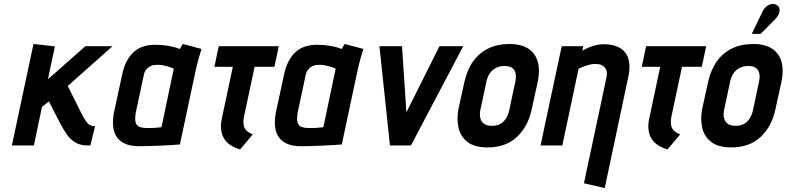

<svg xmlns="http://www.w3.org/2000/svg" viewBox="-20 -734 3970 969"><path d="M392 -160 322 -300 548 -501H411L222 -334L257 -500L149 -512L40 0H151L192 -195L227 -222L283 -113Q298 -84 315.5 -58Q333 -32 358.5 -16Q384 0 421 0H436L460 -98H455Q443 -98 433.5 -103Q424 -108 414.5 -121.5Q405 -135 392 -160Z M997 -487 903 -512Q897 -504 892.5 -495.5Q888 -487 888 -487Q881 -490 863.5 -495Q846 -500 820 -504Q794 -508 763 -508Q733 -508 707 -500.5Q681 -493 659.5 -475.5Q638 -458 621.5 -428.5Q605 -399 596 -355L556 -170Q549 -135 550.5 -103.5Q552 -72 566 -48Q580 -24 608.5 -10Q637 4 683 4Q706 4 733.5 3Q761 2 788.5 1Q816 0 838.5 -1.5Q861 -3 874.5 -4Q888 -5 888 -5L970 -390Q974 -407 980.5 -431.5Q987 -456 997 -487ZM666 -169 705 -352Q709 -372 718 -383Q727 -394 738 -399.5Q749 -405 759.5 -406Q770 -407 778 -407Q786 -407 796.5 -405.5Q807 -404 818.5 -401Q830 -398 840 -394.5Q850 -391 857 -387L795 -92Q785 -91 775.5 -90Q766 -89 757 -88.5Q748 -88 739 -88Q730 -88 721 -88Q697 -88 682.5 -94.5Q668 -101 664 -118.5Q660 -136 666 -169Z M1212 -148 1265 -397H1365L1387 -501H1084L1062 -397H1155L1099 -133Q1093 -104 1096 -79Q1099 -54 1111 -34.5Q1123 -15 1143.5 -1.5Q1164 12 1192 20L1256 -56Q1235 -64 1223.5 -75.5Q1212 -87 1209.5 -105Q1207 -123 1212 -148Z M1814 -487 1720 -512Q1714 -504 1709.5 -495.5Q1705 -487 1705 -487Q1698 -490 1680.5 -495Q1663 -500 1637 -504Q1611 -508 1580 -508Q1550 -508 1524 -500.5Q1498 -493 1476.5 -475.5Q1455 -458 1438.5 -428.5Q1422 -399 1413 -355L1373 -170Q1366 -135 1367.5 -103.5Q1369 -72 1383 -48Q1397 -24 1425.5 -10Q1454 4 1500 4Q1523 4 1550.5 3Q1578 2 1605.5 1Q1633 0 1655.5 -1.5Q1678 -3 1691.5 -4Q1705 -5 1705 -5L1787 -390Q1791 -407 1797.5 -431.5Q1804 -456 1814 -487ZM1483 -169 1522 -352Q1526 -372 1535 -383Q1544 -394 1555 -399.5Q1566 -405 1576.5 -406Q1587 -407 1595 -407Q1603 -407 1613.5 -405.5Q1624 -404 1635.5 -401Q1647 -398 1657 -394.5Q1667 -391 1674 -387L1612 -92Q1602 -91 1592.5 -90Q1583 -89 1574 -88.5Q1565 -88 1556 -88Q1547 -88 1538 -88Q1514 -88 1499.5 -94.5Q1485 -101 1481 -118.5Q1477 -136 1483 -169Z M1895 -501 1948 0H2054L2318 -501H2198L2031 -167L2009 -501Z M2664 -185 2693 -317Q2713 -409 2676 -460.5Q2639 -512 2552 -512Q2491 -512 2444.5 -489.5Q2398 -467 2367.5 -424Q2337 -381 2323 -317L2294 -185Q2284 -134 2294 -89.5Q2304 -45 2339.5 -17.5Q2375 10 2441 10Q2533 10 2589.5 -43.5Q2646 -97 2664 -185ZM2581 -323 2550 -177Q2545 -155 2534 -137Q2523 -119 2505.5 -109Q2488 -99 2463 -99Q2436 -99 2422 -110Q2408 -121 2404 -139Q2400 -157 2404 -177L2435 -323Q2441 -349 2453.5 -366Q2466 -383 2484.5 -392Q2503 -401 2527 -401Q2551 -401 2564.5 -391.5Q2578 -382 2582 -364.5Q2586 -347 2581 -323Z M3041 -344 2927 191 3032 215 3151 -346Q3159 -385 3156 -413Q3153 -441 3141.5 -460Q3130 -479 3112 -490Q3094 -501 3072 -506Q3050 -511 3026 -511Q3006 -511 2985 -505.5Q2964 -500 2946.5 -492Q2929 -484 2919 -478L2924 -501H2815L2708 0H2818L2900 -387Q2919 -396 2935 -401.5Q2951 -407 2964.5 -409.5Q2978 -412 2988 -411Q3005 -411 3016 -405.5Q3027 -400 3034 -391Q3041 -382 3042.5 -370Q3044 -358 3041 -344Z M3369 -148 3422 -397H3522L3544 -501H3241L3219 -397H3312L3256 -133Q3250 -104 3253 -79Q3256 -54 3268 -34.5Q3280 -15 3300.5 -1.5Q3321 12 3349 20L3413 -56Q3392 -64 3380.5 -75.5Q3369 -87 3366.5 -105Q3364 -123 3369 -148Z M3894 -185 3923 -317Q3943 -409 3906 -460.5Q3869 -512 3782 -512Q3721 -512 3674.5 -489.5Q3628 -467 3597.5 -424Q3567 -381 3553 -317L3524 -185Q3514 -134 3524 -89.5Q3534 -45 3569.5 -17.5Q3605 10 3671 10Q3763 10 3819.5 -43.5Q3876 -97 3894 -185ZM3811 -323 3780 -177Q3775 -155 3764 -137Q3753 -119 3735.5 -109Q3718 -99 3693 -99Q3666 -99 3652 -110Q3638 -121 3634 -139Q3630 -157 3634 -177L3665 -323Q3671 -349 3683.5 -366Q3696 -383 3714.5 -392Q3733 -401 3757 -401Q3781 -401 3794.5 -391.5Q3808 -382 3812 -364.5Q3816 -347 3811 -323ZM3893 -638Q3905 -650 3910.5 -663.5Q3916 -677 3914 -689Q3912 -701 3901 -708Q3887 -717 3872.5 -713.5Q3858 -710 3847 -700.5Q3836 -691 3830 -679L3774 -563H3819Z"/></svg>

Font: Advent Pro
Style: Bold Italic
Weight: 700
Italic angle: -12°
Designer: VivaRado, Andreas Kalpakidis
Foundry: VivaRado, Andreas Kalpakidis
Version: Version 3.000